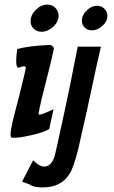

<svg xmlns="http://www.w3.org/2000/svg" viewBox="-20 -592 494 835"><path d="M161 -454Q140 -454 126.5 -467Q113 -480 113 -500Q113 -527 136 -549.5Q159 -572 186 -572Q207 -572 221 -557.5Q235 -543 235 -523Q235 -498 211 -475Q187 -454 161 -454ZM214 -378Q208 -346 173 -209Q144 -96 149 -94Q156 -90 213 -117L194 -31Q176 -18 116 -4Q59 9 32 7Q26 6 26 -8Q26 -30 43 -96L64 -177Q92 -289 92 -296Q92 -304 85 -304Q78 -304 63 -298Q43 -292 55 -379Q110 -393 189 -396Q199 -398 207 -392.5Q215 -387 214 -378ZM380 -460Q361 -460 348.5 -472Q336 -484 336 -502Q336 -526 357 -546.5Q378 -567 403 -567Q421 -567 434 -554Q447 -541 447 -523Q447 -499 425.5 -479.5Q404 -460 380 -460ZM318 -389H419Q408 -346 358 -111Q323 44 320 57Q300 137 283 163Q247 223 166 223Q137 223 119 216Q109 209 76 198Q90 172 124 105Q150 130 166 132Q202 137 218 86Q220 81 261 -109Q279 -189 318 -389Z"/></svg>

Font: GFS Neohellenic Rg
Style: Bold Italic
Weight: 700
Italic angle: -12°
Designer: Designed by Takis Katsoulidis and George D. Matthiopoulos.
Foundry: Designed by Takis Katsoulidis and George D. Matthiopoulos.
Version: Version 1.0